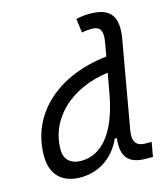

<svg xmlns="http://www.w3.org/2000/svg" viewBox="-112 -830 810 928"><g transform="rotate(-15 293.0 -366.5)"><path d="M177.2 10.3C271 10.3 345.2 -42 384.3 -128.4H394.5C384.3 -40.5 413.6 4.9 506.3 4.9H539.6L552.2 -66.9H522.5C474.6 -66.9 457.5 -93.8 466.8 -147.5L543.5 -583C563 -693.4 527.3 -742.7 423.8 -742.7C400.4 -742.7 377 -740.7 354.5 -734.9L363.8 -664.6C380.4 -668.5 397 -669.9 413.6 -669.9C456.1 -669.9 469.2 -645.5 459.5 -590.8L447.3 -522C206.1 -496.6 31.7 -350.6 31.7 -135.3C31.7 -43 84.5 10.3 177.2 10.3ZM413.1 -331.1C379.4 -160.2 305.7 -66.4 200.7 -66.4C147.9 -66.4 117.2 -94.7 117.2 -144C117.2 -301.8 248.5 -420.9 433.6 -444.8Z"/></g></svg>

Font: Cascadia Code SemiLight
Style: Italic
Weight: 350
Italic angle: -10°
Monospace: yes
Designer: Aaron Bell
Foundry: Saja Typeworks
Version: Version 2404.023